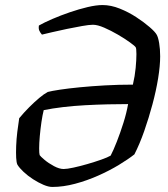

<svg xmlns="http://www.w3.org/2000/svg" viewBox="-20 -740 665 760"><path d="M187 0Q172 0 152 -8.5Q132 -17 111 -30.5Q90 -44 73.5 -59.5Q57 -75 49 -88Q45 -96 44 -115.5Q43 -135 44 -162Q45 -189 48.5 -218Q52 -247 56 -272Q75 -295 95.5 -315.5Q116 -336 135 -352Q154 -368 169 -376Q184 -380 217 -385Q250 -390 296 -394.5Q342 -399 395.5 -402Q449 -405 506 -405Q514 -439 517 -471Q520 -503 520 -526Q520 -549 517 -553Q514 -558 494 -572.5Q474 -587 446.5 -603Q419 -619 392.5 -630.5Q366 -642 348 -642Q333 -642 305 -637Q277 -632 245 -625.5Q213 -619 186 -612.5Q159 -606 146 -603Q139 -611 135.5 -619Q132 -627 134 -639Q155 -651 187.5 -665Q220 -679 256.5 -691.5Q293 -704 327 -712Q361 -720 386 -720Q419 -720 454 -706Q489 -692 519.5 -672Q550 -652 572 -633Q594 -614 600 -603Q606 -593 610 -569.5Q614 -546 614 -517Q614 -480 606 -430.5Q598 -381 583.5 -327Q569 -273 551 -221.5Q533 -170 512 -129Q488 -110 451 -87.5Q414 -65 369 -45Q324 -25 277 -12.5Q230 0 187 0ZM232 -71Q245 -71 270.5 -76.5Q296 -82 325.5 -90.5Q355 -99 380.5 -108Q406 -117 418 -124Q429 -145 442.5 -179.5Q456 -214 468.5 -253.5Q481 -293 487 -328Q450 -328 406.5 -327Q363 -326 317 -323.5Q271 -321 229 -316Q187 -311 153 -304Q148 -284 144 -256.5Q140 -229 137.5 -201Q135 -173 135 -152.5Q135 -132 137 -126Q140 -121 156 -107.5Q172 -94 193.5 -82.5Q215 -71 232 -71Z"/></svg>

Font: Texturina 12pt Medium
Style: Italic
Weight: 500
Italic angle: -11°
Designer: Guillermo Torres Carreño
Foundry: Omnibus-Type
Version: Version 1.002